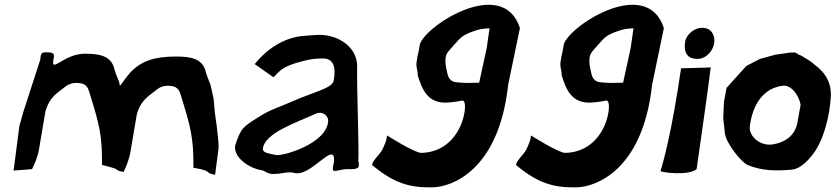

<svg xmlns="http://www.w3.org/2000/svg" viewBox="-20 -730 3547 815"><path d="M38 -6 116 -12C120 -22 131 -43 134 -54C134 -54 144 -82 145 -93C160 -186 156 -153 173 -258C186 -301 204 -322 235 -345C254 -358 269 -378 303 -378C343 -378 352 -364 360 -336C402 -201 414 -156 413 -30C429 -26 472 -15 473 -12C479 -5 491 -3 505 0C509 -10 519 -31 522 -42C522 -42 532 -70 533 -81C548 -174 544 -141 561 -246C574 -289 593 -310 624 -333C643 -346 657 -366 691 -366C731 -366 740 -352 748 -324C790 -189 802 -144 801 -18C814 -15 853 -10 862 0C868 7 879 9 893 12L908 -102C908 -150 892 -252 892 -252L887 -309L874 -369C874 -369 854 -419 854 -423C841 -483 787 -490 728 -490C636 -490 580 -472 533 -422C520 -408 505 -386 489 -365L486 -381C486 -381 466 -431 466 -435C453 -495 399 -502 340 -502C248 -502 192 -411 208 -483C214 -508 198 -508 170 -508C161 -508 154 -504 152 -487L151 -477L80 -258L62 -194L39 -15C38 -12 37 -9 38 -6Z M978 -112C971 -60 1039 -16 1088 -8C1109 -5 1114 12 1150 8C1173 8 1206 -3 1230 4C1297 23 1398 -130 1398 -52C1400 -37 1384 -7 1400 -4C1409 -4 1426 -10 1449 -12C1465 -13 1505 -7 1503 -28C1505 -41 1500 -43 1501 -48C1505 -77 1494 -359 1496 -446C1498 -532 1413 -582 1338 -582C1320 -582 1291 -579 1273 -578C1180 -572 1107 -515 1061 -458L1141 -402C1173 -435 1183 -450 1271 -472C1301 -480 1327 -482 1352 -482C1397 -481 1407 -443 1396 -386C1390 -355 1299 -335 1222 -300C1171 -277 1129 -266 1079 -234C1011 -191 1003 -188 978 -112ZM1096 -100C1105 -167 1242 -211 1322 -248C1346 -259 1374 -241 1373 -216C1367 -119 1178 -66 1152 -72C1128 -78 1093 -79 1096 -100Z M1562 -27C1652 46 1716 68 1820 65C1893 63 2097 -2 2137 -370L2187 -611C2113 -840 1766 -609 1761 -535C1759 -516 1752 -495 1749 -471C1744 -445 1754 -434 1753 -411C1771 -353 1794 -287 1885 -295C1909 -297 1923 -299 1941 -303C1956 -306 1955 -274 1952 -255C1941 -182 1887 -84 1769 -81C1741 -80 1623 -155 1623 -155C1621 -132 1613 -117 1603 -95C1594 -76 1550 -37 1562 -27ZM1882 -510C1887 -516 1901 -533 1907 -539C1919 -551 1924 -560 1940 -573C1953 -583 1971 -591 1989 -597C1998 -600 2009 -605 2032 -608C2042 -609 2058 -610 2058 -610L2046 -526C2036 -477 2024 -428 2014 -379L1962 -378C1951 -378 1915 -380 1906 -383C1884 -391 1881 -409 1876 -432C1871 -455 1865 -490 1882 -510Z M2173 -27C2263 46 2327 68 2431 65C2504 63 2708 -2 2748 -370L2798 -611C2724 -840 2377 -609 2372 -535C2370 -516 2363 -495 2360 -471C2355 -445 2365 -434 2364 -411C2382 -353 2405 -287 2496 -295C2520 -297 2534 -299 2552 -303C2567 -306 2566 -274 2563 -255C2552 -182 2498 -84 2380 -81C2352 -80 2234 -155 2234 -155C2232 -132 2224 -117 2214 -95C2205 -76 2161 -37 2173 -27ZM2493 -510C2498 -516 2512 -533 2518 -539C2530 -551 2535 -560 2551 -573C2564 -583 2582 -591 2600 -597C2609 -600 2620 -605 2643 -608C2653 -609 2669 -610 2669 -610L2657 -526C2647 -477 2635 -428 2625 -379L2573 -378C2562 -378 2526 -380 2517 -383C2495 -391 2492 -409 2487 -432C2482 -455 2476 -490 2493 -510Z M2784 -4C2782 1 2902 18 2937 -12C2952 -123 2979 -299 2997 -444C2997 -444 2993 -443 2871 -440C2831 -166 2797 -49 2784 -4ZM2888 -552C2882 -509 2895 -480 2941 -480C2978 -480 3008 -515 3012 -550C3015 -581 3000 -612 2960 -612C2924 -612 2892 -580 2888 -552Z M3053 -297 3050 -228 3057 -165C3061 -123 3126 -42 3153 -30C3214 -4 3277 -4 3342 -10C3382 -14 3422 -60 3443 -93C3478 -148 3503 -240 3507 -327C3507 -388 3478 -426 3437 -456C3422 -471 3395 -485 3379 -495C3366 -497 3362 -510 3345 -507H3336L3272 -498L3206 -480L3148 -450L3064 -357ZM3163 -195C3175 -289 3222 -356 3302 -366C3350 -372 3380 -299 3378 -282C3375 -262 3368 -231 3366 -216C3356 -147 3303 -124 3260 -117C3207 -109 3157 -151 3163 -195Z"/></svg>

Font: Yuck
Style: It
Weight: 400
Version: Version Bleh